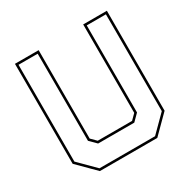

<svg xmlns="http://www.w3.org/2000/svg" viewBox="-158 -846 980 993"><g transform="rotate(-30 332.0 -350.0)"><path d="M160.5 0 57.5 -103V-700H199V-172L229.5 -141.5H434.5L465 -172V-700H606.5V-103L503.5 0ZM166 -13.5H498L593 -108.5V-686.5H478.5V-166.5L440 -128H224L185.5 -166.5V-686.5H71V-108.5Z"/></g></svg>

Font: Tourney Thin
Style: Regular
Weight: 100
Designer: Tyler Finck
Foundry: Etcetera Type Co
Version: Version 1.015